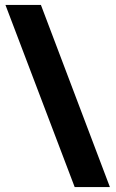

<svg xmlns="http://www.w3.org/2000/svg" viewBox="-20 -744 466 774"><path d="M423 10H281L2 -724H145Z"/></svg>

Font: Noto Sans UI CondBlack
Style: Regular
Weight: 900
Width: 3
Designer: Monotype Design Team
Foundry: Monotype Imaging Inc.
Version: Version 1.001